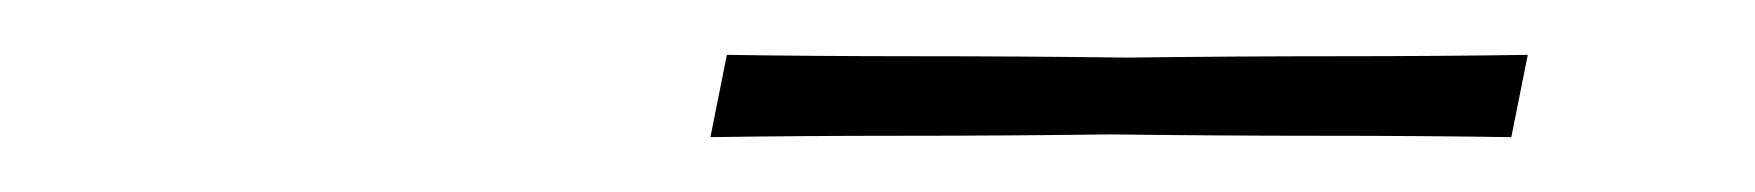

<svg xmlns="http://www.w3.org/2000/svg" viewBox="-20 -699 640 70"><path d="M239 -649 245 -679Q277.5 -678.5 314.5 -678.5Q351.5 -678.5 391 -678Q431 -678.5 467.2 -678.5Q503.5 -678.5 537 -679L531 -649Q498 -649.5 461.5 -649.5Q425 -649.5 385 -650Q345.5 -649.5 308.8 -649.5Q272 -649.5 239 -649Z"/></svg>

Font: Commissioner Loud Thin
Style: Italic
Weight: 100
Italic angle: -12°
Designer: Kostas Bartsokas
Foundry: Kostas Bartsokas
Version: Version 1.000; ttfautohint (v1.8.3)